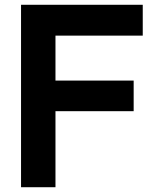

<svg xmlns="http://www.w3.org/2000/svg" viewBox="-20 -783 644 803"><path d="M212 0H68V-763H577V-634H212V-446H539V-318H212Z"/></svg>

Font: Open Sauce Sans
Style: Bold
Weight: 700
Designer: Alfredo Marco Pradil
Foundry: Creative Sauce Fz LLC
Version: Version 1.477